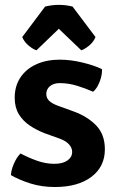

<svg xmlns="http://www.w3.org/2000/svg" viewBox="-20 -756 480 790"><path d="M25 -35.5Q26 -57 37.5 -83.2Q49 -109.5 64.5 -124.5Q96.5 -107.5 132 -94.8Q167.5 -82 203.5 -82Q238 -82 257.2 -95.5Q276.5 -109 277 -130Q277 -148 263.5 -162.5Q250 -177 223 -186.5L166 -207Q131.5 -220 102.8 -239.2Q74 -258.5 57.2 -286.5Q40.5 -314.5 40.5 -353.5Q40.5 -402 64 -437.2Q87.5 -472.5 129.5 -491.5Q171.5 -510.5 226 -510.5Q270 -510.5 319 -498.8Q368 -487 399.5 -471.5Q400.5 -456 395.8 -437.5Q391 -419 382.5 -403.2Q374 -387.5 363 -378.5Q334 -391.5 298.2 -402.8Q262.5 -414 226 -414Q200 -414 185.2 -401.2Q170.5 -388.5 170.5 -369.5Q170.5 -352.5 182.5 -341Q194.5 -329.5 219.5 -320.5L281.5 -298Q338 -278 374.8 -240.8Q411.5 -203.5 411.5 -142Q411.5 -70 356 -28.2Q300.5 13.5 205.5 13.5Q152 13.5 105.5 -1Q59 -15.5 25 -35.5ZM278.5 -729 373 -603.5Q364.5 -583 346.5 -568.2Q328.5 -553.5 314.5 -549L222 -637.5L130 -549Q116 -553.5 98 -568.2Q80 -583 71.5 -603.5L165.5 -729Q177.5 -732 192 -734Q206.5 -736 222 -736Q238 -736 252.5 -734Q267 -732 278.5 -729Z"/></svg>

Font: Signika Light SemiBold
Style: Regular
Weight: 600
Version: Version 2.003;gftools[0.9.32]